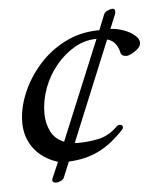

<svg xmlns="http://www.w3.org/2000/svg" viewBox="-45 -519 525 638"><g transform="rotate(-5 217.5 -199.5)"><path d="M117 80Q110 80 106.5 76Q103 72 106 65L129 12Q77 -5 49.5 -42Q22 -79 22 -128Q22 -175 42.5 -224.5Q63 -274 100 -316.5Q137 -359 189 -385.5Q241 -412 304 -412L324 -462Q327 -470 336.5 -474.5Q346 -479 354 -479Q360 -479 361.5 -473.5Q363 -468 361 -462L341 -413Q364 -412 386.5 -403.5Q409 -395 423.5 -381.5Q438 -368 434 -353Q433 -346 424 -338Q415 -330 404 -324.5Q393 -319 386 -319Q379 -319 374 -322Q369 -325 368 -329Q364 -348 354.5 -361Q345 -374 327 -379L190 -46Q194 -45 197.5 -45Q201 -45 205 -45Q237 -45 271 -52.5Q305 -60 333 -88Q338 -93 344 -93Q350 -93 353 -88Q356 -83 351 -77Q309 -31 264.5 -9.5Q220 12 165 14L144 65Q141 72 132.5 76Q124 80 117 80ZM155 -53 292 -384Q253 -384 218.5 -364Q184 -344 156.5 -311Q129 -278 113.5 -236.5Q98 -195 98 -153Q98 -119 111.5 -92Q125 -65 155 -53Z"/></g></svg>

Font: EB Garamond
Style: Italic
Weight: 400
Italic angle: -17.2°
Designer: Georg Duffner and Octavio Pardo
Foundry: Georg Duffner
Version: Version 1.001